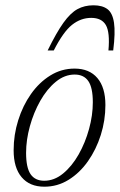

<svg xmlns="http://www.w3.org/2000/svg" viewBox="-20 -695 453 725"><path d="M261.5 -436Q317.5 -436 347.8 -400.2Q378 -364.5 378 -298.5Q378 -240 360.5 -185Q343 -130 312 -86Q281 -42 239 -16Q197 10 147.5 10Q92 10 61.8 -25.8Q31.5 -61.5 31.5 -127.5Q31.5 -186 48.8 -241Q66 -296 97 -340Q128 -384 170 -410Q212 -436 261.5 -436ZM147 -12.5Q185 -12.5 218.2 -39.8Q251.5 -67 276.8 -111.5Q302 -156 316.2 -207.8Q330.5 -259.5 330.5 -308.5Q330.5 -364 313.5 -388.8Q296.5 -413.5 262 -413.5Q224 -413.5 190.8 -386.2Q157.5 -359 132.2 -314.5Q107 -270 92.8 -218.2Q78.5 -166.5 78.5 -117.5Q78.5 -62 95.5 -37.2Q112.5 -12.5 147 -12.5ZM324.5 -627.5Q285 -627.5 252 -601.2Q219 -575 183 -504.5H160Q193 -572 219.5 -609Q246 -646 272.5 -660.5Q299 -675 333 -675Q366.5 -675 385.8 -660.5Q405 -646 410.5 -609Q416 -572 407.5 -504.5H389.5Q395.5 -573 379.8 -600.2Q364 -627.5 324.5 -627.5Z"/></svg>

Font: Newsreader 16pt Light
Style: Italic
Weight: 300
Italic angle: -17°
Designer: Hugues Gentile
Foundry: Production Type
Version: Version 1.003; ttfautohint (v1.8.3)